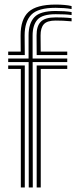

<svg xmlns="http://www.w3.org/2000/svg" viewBox="-20 -828 336 848"><path d="M107 0 106.5 -554H16.2V-569.5H106.2V-671.2Q106.2 -725 131.9 -752.2Q157.5 -779.5 225.8 -779.5Q246 -779.5 263.6 -778.4Q281.2 -777.2 296.2 -774.8V-761.5Q283.8 -763.5 266.2 -764.4Q248.8 -765.2 225.8 -765.2Q166.5 -765.2 145.2 -741Q124 -716.8 124 -671.2V-569.5H277V-554H124.2L124.8 0ZM72 0V-523.5H16.2V-538.8H89.5V0ZM142 0V-538.8H277V-523.5H160V0ZM16.2 -584.8V-600H71.5L71 -671.2Q70.8 -742.8 105.9 -775.2Q141 -807.8 225.8 -807.8Q246.8 -807.8 264.2 -806.2Q281.8 -804.8 296.2 -801.2V-788Q280.2 -791 262.4 -792.2Q244.5 -793.5 225.8 -793.5Q148 -793.5 118.4 -763.1Q88.8 -732.8 88.8 -671.2L89.5 -584.8ZM142 -584.8 141.5 -671.2Q141.2 -712.5 160 -731.9Q178.8 -751.2 225.8 -751.2Q243 -751.2 259.8 -750.6Q276.5 -750 296.2 -747.8V-733.8Q276 -735.8 258.5 -736.5Q241 -737.2 225.8 -737.2Q188 -737.2 173.5 -720.9Q159 -704.5 159.2 -671.2L159.8 -600H277V-584.8Z"/></svg>

Font: Big Shoulders Inline Text Thin Medium
Style: Regular
Weight: 500
Version: Version 2.002